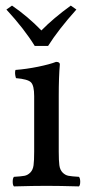

<svg xmlns="http://www.w3.org/2000/svg" viewBox="-20 -664 320 686"><path d="M189.9 -320.8V-122.1Q189.9 -89.8 192.1 -73.5Q194.3 -57.1 203.6 -47.6Q212.9 -38.1 224.6 -35.9Q236.3 -33.7 262.2 -32.2Q266.6 -26.9 266.6 -14.6Q266.6 -2.4 262.2 2Q191.9 0 146 0Q100.1 0 29.8 2Q25.4 -2.4 25.4 -14.9Q25.4 -27.3 29.8 -32.2Q55.7 -33.7 67.4 -35.9Q79.1 -38.1 88.4 -47.6Q97.7 -57.1 99.9 -73.5Q102.1 -89.8 102.1 -122.1V-320.8Q102.1 -358.4 90.6 -369.9Q79.1 -381.3 37.1 -384.8Q31.7 -401.4 35.2 -414.1Q73.7 -417 115.7 -425.5Q157.7 -434.1 180.2 -442.9Q193.8 -442.9 193.8 -434.1Q189.9 -389.6 189.9 -320.8ZM104 -500Q66.4 -561 2.9 -629.9L22.9 -644Q79.1 -605.5 127.9 -555.2Q170.4 -598.6 232.9 -644L252.9 -629.9Q188.5 -558.1 151.9 -500Z"/></svg>

Font: Common Serif News
Style: Regular
Weight: 450
Designer: Philipp H. Poll, Khaled Hosny
Foundry: Stefan Peev, Context Ltd.
Version: Version 1.026